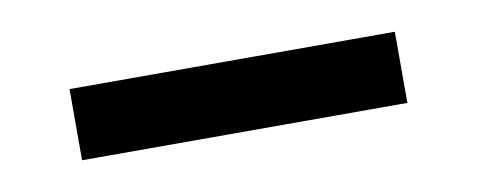

<svg xmlns="http://www.w3.org/2000/svg" viewBox="-26 -471 462 186"><g transform="rotate(-10 205.0 -378.0)"><path d="M365 -343V-413H45V-343Z"/></g></svg>

Font: Advent Pro
Style: Medium
Weight: 500
Designer: Andreas Kalpakidis
Foundry: Andreas Kalpakidis
Version: Version 2.002 2008